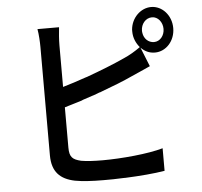

<svg xmlns="http://www.w3.org/2000/svg" viewBox="-57 -877 1014 966"><g transform="rotate(-5 450.0 -394.5)"><path d="M685 -703C685 -737 709 -766 741 -766C771 -766 794 -737 794 -703C794 -669 771 -641 741 -641C712 -641 690 -663 686 -692L685 -701V-703ZM667 -622C639 -602 612 -586 582 -573C528 -548 459 -521 390 -496L380 -493C341 -479 302 -467 265 -456V-666C265 -695 268 -730 271 -757H162C167 -730 169 -690 169 -666V-119C169 -35 210 4 283 19C320 26 371 29 427 29C458 29 493 29 528 27H538C610 24 684 18 737 9V-105C661 -83 526 -71 432 -71C389 -71 350 -73 323 -78C281 -88 265 -101 265 -149V-353C292 -361 321 -370 351 -379L360 -383C375 -388 390 -393 405 -398L415 -401C421 -403 428 -406 434 -408L444 -412C446 -412 447 -413 449 -413L459 -417C516 -438 570 -459 615 -480C644 -492 679 -509 709 -522L670 -619C689 -600 711 -588 741 -588C797 -588 843 -638 843 -703C843 -767 797 -818 741 -818C688 -818 641 -772 636 -713V-705V-708V-704V-705V-703C636 -671 649 -643 667 -622Z"/></g></svg>

Font: Glow Sans SC Condensed Medium
Style: Regular
Weight: 600
Width: 3
Designer: Ryoko NISHIZUKA (kana, bopomofo & ideographs); Paul D. Hunt (Latin, Greek & Cyrillic); Sandoll Communications, Soo-young
Version: Version 0.93